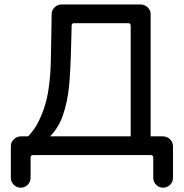

<svg xmlns="http://www.w3.org/2000/svg" viewBox="-20 -704 836 873"><path d="M562.5 -598.6H317.4Q305.7 -598.6 305.7 -586.9L303.7 -506.8Q300.8 -381.8 293.9 -311Q287.1 -240.2 264.6 -175.8Q254.9 -147.5 236.8 -120.1Q218.8 -92.8 196.3 -73.2H97.7Q137.7 -113.3 156.2 -153.3Q189.5 -221.7 200.2 -295.9Q209 -351.6 210.9 -418L212.9 -517.6L214.8 -638.7Q214.8 -657.2 228 -670.4Q241.2 -683.6 259.8 -683.6H619.1Q637.7 -683.6 651.4 -670.4Q665 -657.2 665 -638.7V-39.1H574.2V-586.9Q574.2 -598.6 562.5 -598.6ZM29.3 104.5V-39.1Q29.3 -57.6 43 -70.8Q56.6 -84 75.2 -84H720.7Q739.3 -84 752.9 -70.8Q766.6 -57.6 766.6 -39.1V104.5Q766.6 123 753.4 136.2Q740.2 149.4 721.7 149.4Q703.1 149.4 689.9 136.2Q676.8 123 676.8 104.5V12.7Q676.8 1 665 1H130.9Q119.1 1 119.1 12.7V104.5Q119.1 123 106 136.2Q92.8 149.4 74.2 149.4Q55.7 149.4 42.5 136.2Q29.3 123 29.3 104.5Z"/></svg>

Font: jf-openhuninn-2.1
Style: Regular
Weight: 400
Designer: [Kosugi Maru]
Designed by MOTOYA      

[Varela Round]
Joe Prince (Latin component); Avraham Cornfeld (Hebrew component)
Foundry: justfont Co., Ltd.
Version: 2.1